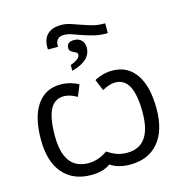

<svg xmlns="http://www.w3.org/2000/svg" viewBox="-126 -992 1059 1116"><g transform="rotate(-15 404.0 -434.0)"><path d="M521 10Q449 10 403 -22Q358 10 288 10Q178 10 117 -61Q56 -132 56 -264Q56 -400 106.5 -472.5Q157 -545 248 -545Q278 -545 307 -537Q336 -529 356 -517L328 -449Q285 -474 250 -474Q193 -474 166.5 -422Q140 -370 140 -265Q140 -61 289 -61Q349 -61 404 -100Q434 -80 461 -70.5Q488 -61 521 -61Q668 -61 668 -265Q668 -370 641 -422Q614 -474 558 -474Q523 -474 480 -449L452 -517Q472 -529 501 -537Q530 -545 560 -545Q651 -545 701.5 -472.5Q752 -400 752 -264Q752 -134 691.5 -62Q631 10 521 10ZM592 -821V-762H584Q543 -762 508 -771Q473 -780 444 -790Q415 -800 390 -809Q365 -818 344 -818Q292 -818 292 -768V-760H231V-775Q231 -824 259 -851Q287 -878 342 -878Q370 -878 397.5 -869Q425 -860 454 -849.5Q483 -839 515 -830Q547 -821 585 -821ZM452 -713Q452 -634 336 -604V-639Q394 -659 394 -686Q394 -696 386.5 -700Q379 -704 370.5 -708Q362 -712 354.5 -718.5Q347 -725 347 -738Q347 -774 392 -774Q419 -774 435.5 -757.5Q452 -741 452 -713Z"/></g></svg>

Font: Stephens Clock
Style: Regular
Weight: 400
Designer: Peter Wiegel (catfonts.de) with slight modifications by DT1.org
Version: Version 0.9.1